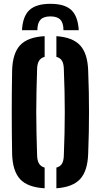

<svg xmlns="http://www.w3.org/2000/svg" viewBox="-20 -1002 540 1030"><path d="M250.5 -981.5Q327 -981.5 362.5 -948.2Q398 -915 402.5 -840H320.5Q320.5 -878.5 304 -896.2Q287.5 -914 250.5 -914Q213.5 -914 197 -896Q180.5 -878 180.5 -840H98Q102 -915 138 -948.2Q174 -981.5 250.5 -981.5ZM219.5 8Q128.5 3 88 -40.8Q47.5 -84.5 45 -177Q44 -238.5 43.5 -293.2Q43 -348 43 -400.8Q43 -453.5 43.5 -508.2Q44 -563 45 -623.5Q47.5 -716 88 -759.5Q128.5 -803 219.5 -808V-697Q199 -691.5 189.2 -675.5Q179.5 -659.5 179 -630.5Q177 -570.5 175.8 -513.8Q174.5 -457 174.5 -401.2Q174.5 -345.5 175.8 -288.5Q177 -231.5 179 -170.5Q179.5 -141 189.2 -124.8Q199 -108.5 219.5 -103ZM282.5 8V-103Q303.5 -108.5 312.8 -124.5Q322 -140.5 322.5 -170.5Q325 -231 326.2 -287.8Q327.5 -344.5 327.5 -400.2Q327.5 -456 326.2 -513Q325 -570 322.5 -630.5Q322 -659.5 312.8 -675.5Q303.5 -691.5 282.5 -697V-808Q370 -802 410 -758.5Q450 -715 453 -623.5Q455.5 -563 456.5 -508.2Q457.5 -453.5 457.5 -400.5Q457.5 -347.5 456.5 -292.8Q455.5 -238 453 -177Q450 -85 410 -41.5Q370 2 282.5 8Z"/></svg>

Font: Big Shoulders Stencil Text Thin ExtraBold
Style: Regular
Weight: 800
Version: Version 2.001